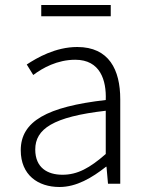

<svg xmlns="http://www.w3.org/2000/svg" viewBox="-20 -735 587 768"><path d="M145 -670H423V-715H145ZM218 13C286 13 348 -24 404 -68H406L412 0H461V-338C461 -456 416 -547 289 -547C202 -547 128 -504 87 -477L113 -435C150 -463 209 -496 281 -496C381 -496 406 -414 403 -335C168 -308 63 -250 63 -134C63 -35 132 13 218 13ZM230 -36C170 -36 121 -64 121 -137C121 -219 192 -268 403 -292V-119C339 -63 290 -36 230 -36Z"/></svg>

Font: Spoqa Han Sans Neo Light
Style: Regular
Weight: 300
Designer: [Spoqa Han Sans Neo] Dong-huui Kim ___ Younghwa Kang ___ Yujin Lee ___ [Noto Sans] Ryoko NISHIZUKA ____ (kana & ideograp
Foundry: Spoqa (http://www.spoqa-han-sans.com)
Version: Version 1.100;hotconv 1.0.109;makeotfexe 2.5.65596